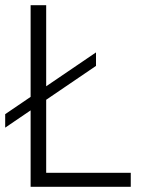

<svg xmlns="http://www.w3.org/2000/svg" viewBox="-20 -720 594 740"><path d="M98 -700H158V-54H484V0H98ZM0 -280 350 -518V-466L0 -228Z"/></svg>

Font: Moderustic Light
Style: Regular
Weight: 300
Designer: Tural Alisoy
Foundry: TAFT Foundry
Version: Version 2.120